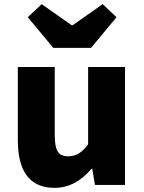

<svg xmlns="http://www.w3.org/2000/svg" viewBox="-20 -892 694 926"><path d="M66 -217V-569H244V-239Q244 -182 260 -159Q275 -138 310 -138Q364 -138 405 -196V-569H583V0H438L425 -78H421Q344 14 243 14Q66 14 66 -217ZM114 -809 181 -872 326 -770H330L475 -872L542 -809L419 -661H237Z"/></svg>

Font: KaiGen Gothic KR Heavy
Style: Heavy
Weight: 900
Designer: Ryoko NISHIZUKA  (kana & ideographs); Paul D. Hunt (Latin, Greek & Cyrillic); Wenlong ZHANG  (bopomofo); Sandoll Communi
Foundry: Adobe Systems Incorporated
Version: Version 1.002 March 28, 2018